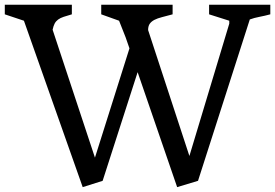

<svg xmlns="http://www.w3.org/2000/svg" viewBox="-25 -767 1152 804"><path d="M75.2 -680.2 -4.9 -707V-747.1H275.9V-707Q255.4 -701.2 241.5 -696.5Q227.5 -691.9 218.3 -685.1Q209 -678.2 203.9 -668.5Q198.7 -658.7 195.3 -642.6L372.6 -106.9L517.1 -564.5L501 -610.8L473.6 -680.2L398.9 -707V-747.1H697.8V-707Q672.9 -700.2 653.6 -695.3Q634.3 -690.4 621.6 -683.8Q608.9 -677.2 602.1 -667.5Q595.2 -657.7 595.2 -641.1L768.1 -113.8L935.1 -668V-680.2L850.6 -707V-747.1H1106.9V-707Q1083.5 -700.7 1061.5 -696.5Q1039.6 -692.4 1021 -685.5L804.2 -9.8L716.8 16.6L551.3 -464.8L404.8 -9.8L321.3 16.6Z"/></svg>

Font: Donegal One
Style: Regular
Weight: 400
Designer: Gary Lonergan
Foundry: Sorkin Type Co.
Version: Version 1.004